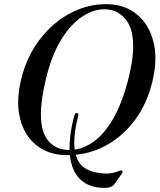

<svg xmlns="http://www.w3.org/2000/svg" viewBox="-20 -732 765 920"><path d="M494.5 -712Q578 -710.5 635.8 -663.2Q693.5 -616 715 -533Q736.5 -450 710 -341Q685 -237 630 -161.5Q575 -86 500.8 -42.2Q426.5 1.5 343 9.5Q355 52 384.5 72Q414 92 456 97Q492.5 102 514.8 97.5Q537 93 548.2 88Q559.5 83 563.5 85Q566.5 86 567.2 90Q568 94 565 98.5L528.5 150Q521 160 506.2 165Q491.5 170 462 167.5Q400.5 163.5 361.8 124.8Q323 86 315 11.5Q306 11.5 296.5 11.5Q212 10 153.2 -37.2Q94.5 -84.5 74.8 -169.5Q55 -254.5 86 -370.5Q106.5 -445.5 146.5 -508.5Q186.5 -571.5 241 -617.5Q295.5 -663.5 360 -688.2Q424.5 -713 494.5 -712ZM307 -13.5Q310.5 -13 313.5 -13Q312.5 -48 318 -89.5Q323.5 -131 336.5 -179Q340 -192.5 349 -190.5Q358 -189 354.5 -175.5Q341.5 -124.5 337.8 -84.8Q334 -45 338 -15Q387 -22 434.2 -57.5Q481.5 -93 522.5 -163.5Q563.5 -234 593 -345Q606 -396 612.2 -437.5Q618.5 -479 618 -512Q618 -598 580 -641.8Q542 -685.5 486.5 -687.5Q430.5 -689.5 375.2 -653.2Q320 -617 274.8 -544.5Q229.5 -472 202.5 -364Q189 -308.5 182.5 -265Q176 -221.5 176 -188Q175 -100.5 211.2 -57.5Q247.5 -14.5 307 -13.5Z"/></svg>

Font: Fraunces 72pt S000
Style: Italic
Weight: 400
Italic angle: -16°
Version: Version 1.000; ttfautohint (v1.8.3)